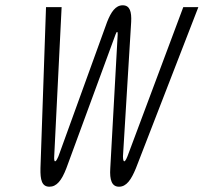

<svg xmlns="http://www.w3.org/2000/svg" viewBox="-20 -697 770 726"><path d="M231 -61 417 -567C420 -573 420 -576 423 -576C425 -576 425 -572 425 -567L397 -61C394 -16 403 9 430 9C458 9 476 -17 494 -61L730 -670H673L462 -106C456 -91 452 -87 450 -87C447 -87 445 -93 445 -106L476 -614C478 -653 471 -677 444 -677C417 -677 400 -652 385 -614L201 -106C195 -93 192 -87 188 -87C186 -87 184 -93 185 -106L213 -670H154L133 -61C132 -17 138 9 167 9C194 9 213 -14 231 -61Z"/></svg>

Font: LT Wave Mono Light
Style: Italic
Weight: 300
Designer: Daniel Lyons
Version: Version 2.5 (Glyphs App)